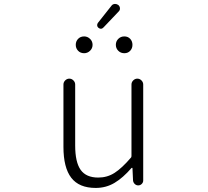

<svg xmlns="http://www.w3.org/2000/svg" viewBox="-20 -926 1040 959"><path d="M458 12.7Q375 12.7 335.9 -38.1Q296.9 -88.9 296.9 -192.4V-503.9Q296.9 -515.6 305.7 -524.4Q314.5 -533.2 326.2 -533.2Q337.9 -533.2 346.7 -524.4Q355.5 -515.6 355.5 -503.9V-199.2Q355.5 -116.2 382.8 -77.6Q410.2 -39.1 470.7 -39.1Q515.6 -39.1 552.2 -62.5Q588.9 -85.9 634.8 -139.6Q636.7 -142.6 636.7 -147.5V-503.9Q636.7 -515.6 645.5 -524.4Q654.3 -533.2 666 -533.2Q677.7 -533.2 686.5 -524.4Q695.3 -515.6 695.3 -503.9V-24.4Q695.3 -14.6 688 -7.3Q680.7 0 670.4 0Q660.2 0 652.8 -7.3Q645.5 -14.6 644.5 -24.4L641.6 -86.9Q640.6 -87.9 639.2 -87.9Q637.7 -87.9 636.7 -86.9Q594.7 -38.1 552.2 -12.7Q509.8 12.7 458 12.7ZM497.1 -789.1Q485.4 -776.4 471.7 -787.1Q465.8 -792 465.3 -798.8Q464.8 -805.7 468.8 -811.5L536.1 -896.5Q542 -905.3 552.7 -906.2Q553.7 -906.2 555.7 -906.2Q563.5 -906.2 570.3 -901.4Q578.1 -895.5 579.1 -885.7Q580.1 -876 573.2 -869.1ZM400.4 -660.2Q381.8 -660.2 370.1 -672.4Q358.4 -684.6 358.4 -702.1Q358.4 -719.7 370.1 -731.9Q381.8 -744.1 400.4 -744.1Q417 -744.1 429.7 -731.9Q442.4 -719.7 442.4 -702.1Q442.4 -684.6 429.7 -672.4Q417 -660.2 400.4 -660.2ZM630.4 -672.4Q619.1 -660.2 601.1 -660.2Q583 -660.2 570.8 -672.4Q558.6 -684.6 558.6 -702.1Q558.6 -719.7 570.8 -731.9Q583 -744.1 601.1 -744.1Q619.1 -744.1 630.4 -731.9Q641.6 -719.7 641.6 -702.1Q641.6 -684.6 630.4 -672.4Z"/></svg>

Font: Gen Jyuu Gothic L Monospace Light
Style: Regular
Weight: 300
Designer: [Source Han Sans]
Ryoko NISHIZUKA  (kana & ideographs); Paul D. Hunt (Latin, Greek & Cyrillic); Wenlong ZHANG  (bopomofo
Version: Version 1.002.20150607